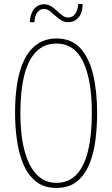

<svg xmlns="http://www.w3.org/2000/svg" viewBox="-20 -913 551 943"><path d="M457 -358Q457 -286 448 -219.5Q439 -153 416.5 -101.5Q394 -50 355.5 -20Q317 10 257 10Q197 10 157.5 -21Q118 -52 95.5 -104.5Q73 -157 63.5 -223Q54 -289 54 -358Q54 -480 77.5 -561.5Q101 -643 146.5 -683.5Q192 -724 257 -724Q331 -724 374.5 -676.5Q418 -629 437.5 -546.5Q457 -464 457 -358ZM80 -358Q80 -250 100.5 -173Q121 -96 160.5 -55.5Q200 -15 257 -15Q316 -15 354.5 -54.5Q393 -94 412 -170.5Q431 -247 431 -358Q431 -522 388 -610.5Q345 -699 257 -699Q197 -699 157.5 -659Q118 -619 99 -542.5Q80 -466 80 -358ZM126 -804Q128 -828 134 -844.5Q140 -861 149.5 -871.5Q159 -882 170.5 -887Q182 -892 195 -892Q216 -892 231.5 -882Q247 -872 260 -859.5Q273 -847 286.5 -837Q300 -827 316 -827Q336 -827 349 -844.5Q362 -862 364 -893H386Q385 -847 364.5 -825.5Q344 -804 316 -804Q295 -804 279.5 -814Q264 -824 250.5 -836.5Q237 -849 224 -859Q211 -869 195 -869Q178 -869 164.5 -853.5Q151 -838 149 -804Z"/></svg>

Font: Noto Sans Khmer ExtraCondensed Thin
Style: Regular
Weight: 250
Width: 2
Designer: Danh Hong and the Monotype Design Team
Foundry: Monotype Imaging Inc.
Version: Version 2.004